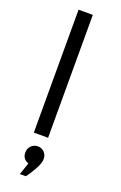

<svg xmlns="http://www.w3.org/2000/svg" viewBox="-187 -800 694 1101"><g transform="rotate(20 160.0 -249.5)"><path d="M88 0V-750H175V0ZM119 177Q81 164 81 123Q81 99 97.5 82.5Q114 66 138 66Q161 66 177 82.5Q193 99 193 123Q193 150 169.5 191Q146 232 130 251H94Z"/></g></svg>

Font: Oakes Grotesk
Style: Regular
Weight: 400
Designer: Samuel Oakes
Foundry: Samuel Oakes
Version: Version 1.000;PS 001.000;hotconv 1.0.88;makeotf.lib2.5.64775